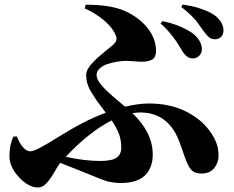

<svg xmlns="http://www.w3.org/2000/svg" viewBox="-20 -790 1040 855"><path d="M787.1 -758.8 793.9 -770Q814.9 -766.6 835.4 -762.2Q856 -757.8 882.6 -748.3Q909.2 -738.8 928.5 -726.8Q947.8 -714.8 961.4 -696Q975.1 -677.2 975.1 -654.8Q975.1 -636.7 964.8 -626Q954.6 -615.2 937 -615.2Q922.4 -615.2 911.6 -623.5Q900.9 -631.8 886.2 -651.9L873.5 -669.9Q860.8 -688.5 853.3 -697.8Q845.7 -707 827.1 -725.1Q808.6 -743.2 787.1 -758.8ZM356.9 -752.9 361.8 -769Q472.2 -769 533.2 -742.2Q597.2 -714.4 636 -666.5Q674.8 -618.7 674.8 -563Q674.8 -535.2 658.2 -525.1Q641.6 -515.1 611.8 -515.1Q600.1 -515.1 577.4 -517.1Q554.7 -519 544.9 -519Q524.4 -519 502.2 -515.4Q480 -511.7 458.7 -504.9Q437.5 -498 423.8 -485.1Q410.2 -472.2 410.2 -456.1Q410.2 -447.8 413.8 -438.5Q417.5 -429.2 425.5 -418.9Q433.6 -408.7 441.4 -399.9Q449.2 -391.1 463.1 -378.4Q477.1 -365.7 486.1 -357.9Q495.1 -350.1 512 -335.9Q528.8 -321.8 537.1 -314.9Q595.2 -329.1 643.1 -329.1Q733.9 -329.1 802.2 -296.4Q870.6 -263.7 909.2 -212.9Q933.1 -181.6 943.1 -154.5Q953.1 -127.4 953.1 -96.2Q953.1 -64.9 933.6 -41Q914.1 -17.1 877 -17.1Q845.7 -17.1 830.6 -34.9Q815.4 -52.7 799.8 -99.1Q777.8 -166.5 762.7 -194.3Q712.9 -286.6 609.4 -289.1Q606.9 -289.1 604 -289.1Q587.9 -289.1 569.8 -286.1Q660.2 -199.7 660.2 -102.1Q660.2 -42 625.2 -8.5Q590.3 24.9 517.1 24.9Q503.4 24.9 490.5 23.2Q477.5 21.5 469 20Q460.4 18.6 445.6 13.4Q430.7 8.3 424.6 5.9Q418.5 3.4 398.4 -4.9Q378.4 -13.2 371.1 -16.1Q352.5 -23.9 311 -40Q269.5 -56.2 248 -64.9Q240.2 -55.2 221.7 -22.9Q203.1 9.3 186 27.1Q168.9 44.9 148.9 44.9Q107.4 44.9 64.7 -0.7Q22 -46.4 22 -95.2Q22 -145 40 -182.1H55.2Q67.9 -150.4 83.3 -133.3Q98.6 -116.2 113.8 -116.2Q127.9 -116.2 156 -130.6Q184.1 -145 257.8 -190.9Q360.8 -254.9 451.2 -288.1Q425.8 -321.3 413.8 -337.9Q401.9 -354.5 387.9 -377.4Q374 -400.4 368.9 -418.5Q363.8 -436.5 363.8 -456.1Q363.8 -469.2 371.8 -483.6Q379.9 -498 394.8 -513.4Q409.7 -528.8 423.1 -540.3Q436.5 -551.8 455.8 -567.4Q475.1 -583 482.9 -589.8Q495.6 -601.1 498 -611.6Q500.5 -622.1 495.1 -632.8Q481.4 -667 443.4 -699.2Q405.3 -731.4 356.9 -752.9ZM694.8 -685.1 703.1 -695.8Q723.1 -691.9 743.9 -685.8Q764.6 -679.7 789.8 -668.7Q814.9 -657.7 834 -644.5Q853 -631.3 866 -611.8Q878.9 -592.3 878.9 -570.8Q878.9 -553.2 866.7 -541.3Q854.5 -529.3 835.9 -529.8Q811 -531.2 791 -564Q790.5 -564.5 783.2 -576.7Q775.9 -588.9 773.4 -592.8Q771 -596.7 763.2 -608.4Q755.4 -620.1 749.3 -627.4Q743.2 -634.8 734.4 -645.5Q725.6 -656.2 715.8 -666Q706.1 -675.8 694.8 -685.1ZM520 -131.8Q520 -167.5 509.3 -195.1Q498.5 -222.7 477.1 -253.9Q374.5 -200.7 272.9 -91.8Q356.9 -73.2 426.8 -73.2Q479.5 -73.2 499.8 -88.4Q520 -103.5 520 -131.8Z"/></svg>

Font: Noto Serif JP Black
Style: Regular
Weight: 900
Designer: Ryoko NISHIZUKA  (kana & ideographs); Frank Grießhammer (Latin, Greek & Cyrillic); Wenlong ZHANG  (bopomofo); Sandoll Co
Foundry: Adobe Systems Incorporated
Version: Version 1.001;PS 1.001;hotconv 16.6.54;makeotf.lib2.5.65590